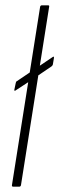

<svg xmlns="http://www.w3.org/2000/svg" viewBox="-20 -703 223 723"><path d="M38 -362Q37 -361 35 -361.5Q33 -362 34 -365L39 -389Q40 -396 43 -397L178 -488Q180 -490 182 -489.5Q184 -489 183 -484L179 -460Q178 -456 174 -453L87 -394ZM30 0Q24 0 25 -6L131 -677Q132 -683 138 -683H160Q163 -683 164.5 -682Q166 -681 165 -677L59 -6Q58 0 52 0Z"/></svg>

Font: Sofia Sans Extra Condensed ExtraLight
Style: Italic
Weight: 250
Italic angle: -9°
Version: Version 4.100